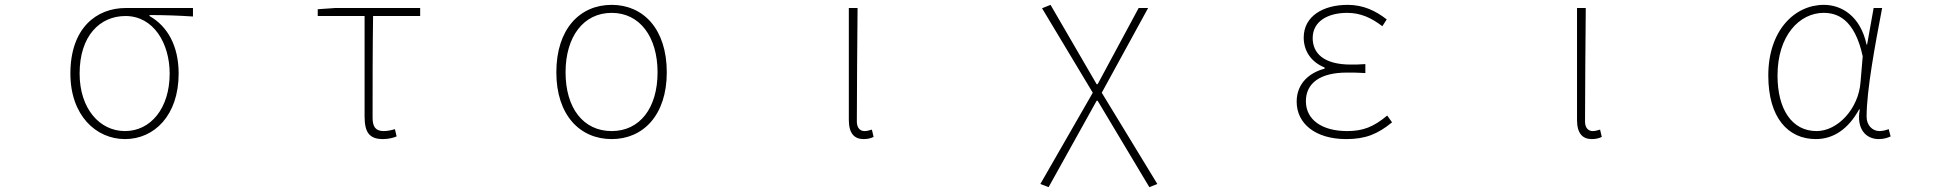

<svg xmlns="http://www.w3.org/2000/svg" viewBox="-20 -560 8040 791"><path d="M495 13C615 13 716 -84 716 -257C716 -371 670 -452 596 -494V-498C657 -498 714 -496 775 -492V-527H498C378 -527 270 -445 270 -257C270 -84 376 13 495 13ZM495 -20C390 -20 308 -113 308 -257C308 -413 392 -494 497 -494C613 -494 679 -381 679 -257C679 -113 600 -20 495 -20Z M1558 13C1581 13 1603 7 1614 2L1607 -28C1594 -24 1577 -20 1561 -20C1528 -20 1515 -37 1515 -75C1515 -215 1515 -353 1517 -494H1711V-527H1361L1289 -522V-494H1482V-81C1482 -14 1502 13 1558 13Z M2500 13C2630 13 2727 -86 2727 -262C2727 -441 2630 -540 2500 -540C2369 -540 2272 -441 2272 -262C2272 -86 2369 13 2500 13ZM2500 -20C2383 -20 2310 -115 2310 -262C2310 -408 2383 -507 2500 -507C2616 -507 2689 -408 2689 -262C2689 -115 2616 -20 2500 -20Z M3538 13C3556 13 3569 9 3579 4L3572 -26C3559 -22 3551 -20 3541 -20C3524 -20 3510 -33 3510 -59C3510 -217 3512 -368 3513 -527H3477V-66C3477 -10 3500 13 3538 13Z M4300 211 4498 -145H4502L4715 211L4748 198L4519 -178L4710 -527H4671L4502 -213H4498L4308 -540L4273 -526L4482 -178L4266 198Z M5526 13C5605 13 5655 -7 5715 -56L5695 -84C5639 -37 5595 -20 5530 -20C5426 -20 5360 -67 5360 -143C5360 -217 5418 -261 5529 -261C5554 -261 5574 -261 5605 -259V-296C5578 -294 5565 -294 5545 -294C5433 -294 5388 -341 5388 -403C5388 -474 5453 -507 5530 -507C5585 -507 5629 -487 5675 -452L5693 -480C5647 -516 5596 -540 5532 -540C5432 -540 5351 -494 5351 -405C5351 -350 5382 -304 5437 -282V-277C5379 -262 5322 -220 5322 -141C5322 -51 5399 13 5526 13Z M6538 13C6556 13 6569 9 6579 4L6572 -26C6559 -22 6551 -20 6541 -20C6524 -20 6510 -33 6510 -59C6510 -217 6512 -368 6513 -527H6477V-66C6477 -10 6500 13 6538 13Z M7461 13C7534 13 7595 -29 7639 -109H7642C7627 -29 7667 13 7720 13C7743 13 7758 7 7769 2L7761 -28C7751 -24 7736 -20 7723 -20C7694 -20 7670 -44 7670 -79C7670 -188 7705 -375 7734 -527H7699L7672 -376H7670C7644 -496 7565 -540 7494 -540C7373 -540 7265 -434 7265 -249C7265 -74 7347 13 7461 13ZM7464 -20C7362 -20 7303 -110 7303 -249C7303 -414 7394 -507 7493 -507C7546 -507 7620 -485 7654 -328L7645 -222C7637 -112 7551 -20 7464 -20Z"/></svg>

Font: Harano Aji Gothic ExtraLight
Style: Regular
Weight: 250
Foundry: Masamichi Hosoda
Version: HaranoAjiGothic-ExtraLight version 20230610;ttx 4.39.4